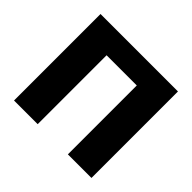

<svg xmlns="http://www.w3.org/2000/svg" viewBox="-130 -663 810 810"><g transform="rotate(45 275.0 -258.0)"><path d="M43.9 -516.1H505.9V0H365.2V-411.1H185.1V0H43.9Z"/></g></svg>

Font: LT Superior
Style: Bold
Weight: 400
Designer: Daniel Lyons
Foundry: LyonsType
Version: Version 1.000